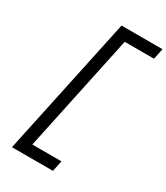

<svg xmlns="http://www.w3.org/2000/svg" viewBox="-259 -1053 1133 1307"><g transform="rotate(30 308.0 -400.0)"><path d="M62 145 294 -945H616L598 -860H368L173 60H402L384 145Z"/></g></svg>

Font: Victor Mono Thin SemiBold
Style: Italic
Weight: 600
Italic angle: -12°
Monospace: yes
Version: Version 1.561;gftools[0.9.30]